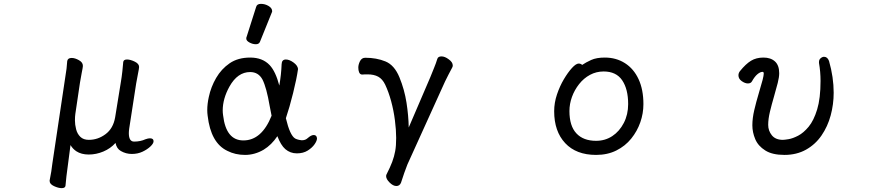

<svg xmlns="http://www.w3.org/2000/svg" viewBox="-20 -784 4620 994"><path d="M618 -463Q620 -476 637.5 -476Q655 -476 677.5 -465Q700 -454 700 -438V-436Q700 -430 694.5 -403Q689 -376 685 -352Q651 -133 649 -119Q647 -105 647 -95Q647 -51 674 -51Q707 -51 733 -63Q747 -68 756 -68Q775 -68 775 -53Q775 -41 758.5 -25.5Q742 -10 717.5 1.5Q693 13 662.5 13Q632 13 606 -2Q584 -14 578 -44Q552 -15 515 0.5Q478 16 439.5 16Q401 16 375 -1Q356 -14 345 -33Q327 102 324 128L319 178Q317 190 299.5 190Q282 190 259.5 179.5Q237 169 237 153V150Q247 101 251 63Q322 -408 324.5 -428.5Q327 -449 328 -468Q331 -484 351 -484Q368 -484 388.5 -472.5Q409 -461 409 -444V-441Q409 -436 403 -406.5Q397 -377 394 -356L370 -194Q368 -181 368 -160Q368 -139 374 -115Q380 -91 396 -75.5Q412 -60 440 -60Q487 -60 526.5 -89.5Q566 -119 576 -176L606 -361Q610 -384 613.5 -415.5Q617 -447 618 -463Z M1257 -594 1306 -748Q1310 -764 1331 -764Q1352 -764 1370.5 -753Q1389 -742 1389 -726Q1389 -722 1387 -719L1326 -568Q1321 -555 1304.5 -555Q1288 -555 1271.5 -564Q1255 -573 1255 -584Q1255 -591 1257 -594ZM1438 -452Q1439 -476 1460 -476Q1478 -476 1499.5 -460.5Q1521 -445 1523 -427Q1516 -377 1497.5 -302.5Q1479 -228 1460 -172Q1481 -83 1508 -67Q1521 -60 1541 -58Q1543 -58 1545 -58Q1561 -58 1573 -69Q1591 -85 1604 -85Q1619 -85 1621 -69Q1621 -68 1621 -67Q1621 -55 1608.5 -37Q1596 -19 1573 -4.5Q1550 10 1516.5 10Q1483 10 1457 -12Q1434 -32 1416 -79Q1386 -34 1345 -9Q1299 18 1248.5 18Q1198 18 1157 -3Q1071 -44 1055 -185Q1053 -199 1053 -214Q1053 -246 1061 -282Q1072 -334 1099 -380.5Q1126 -427 1169 -456.5Q1212 -486 1275.5 -486Q1339 -486 1376 -447Q1407 -414 1426 -341Q1436 -398 1438 -452ZM1339 -372Q1318 -411 1275 -411Q1210 -411 1168 -336Q1133 -273 1133 -212Q1133 -200 1135 -187Q1150 -57 1240 -57Q1335 -57 1386 -185Q1381 -210 1376 -236Q1360 -330 1339 -372Z M2227 -432Q2237 -456 2244 -479Q2248 -492 2265.5 -492Q2283 -492 2303 -477Q2324 -462 2324 -445Q2324 -439 2321 -434Q2313 -420 2302 -398Q2291 -376 2284 -362L2089 68Q2083 84 2073 111L2056 162Q2049 179 2032 179Q2015 179 1997 161Q1979 143 1979 128Q1979 123 1981 119Q2000 82 2010.5 54Q2021 26 2026 -2Q2031 -29 2031 -70Q2031 -111 2024.5 -161.5Q2018 -212 2005 -260Q1992 -308 1974 -346Q1960 -375 1938 -387Q1916 -399 1883 -399H1870Q1864 -399 1856 -398H1855Q1844 -398 1839 -410Q1835 -420 1835 -434.5Q1835 -449 1843 -466Q1852 -485 1871 -485Q1929 -485 1975.5 -466Q2022 -447 2048 -383.5Q2074 -320 2084.5 -252.5Q2095 -185 2096 -124L2208 -385Z M3111 -486Q3170 -486 3215.5 -457Q3261 -428 3286 -374Q3311 -320 3311 -245Q3311 -197 3295 -151Q3279 -105 3248 -66.5Q3217 -28 3171 -5Q3125 18 3066 18Q2963 18 2906 -43Q2849 -104 2849 -208Q2849 -252 2863.5 -295Q2878 -338 2899 -373.5Q2920 -409 2941 -432Q2962 -455 2976 -455Q2986 -455 2994 -448Q3013 -461 3040.5 -473.5Q3068 -486 3111 -486ZM3066 -55Q3113 -55 3150 -79.5Q3187 -104 3209.5 -147.5Q3232 -191 3232 -245Q3232 -323 3201 -368.5Q3170 -414 3105 -414Q3067 -414 3034.5 -396.5Q3002 -379 2978 -348.5Q2954 -318 2941 -282Q2928 -246 2928 -209Q2928 -132 2964 -93.5Q3000 -55 3066 -55Z M4220 -459V-463Q4220 -475 4228 -482Q4237 -490 4246 -490Q4264 -490 4272 -468Q4296 -384 4296 -304Q4296 -244 4280.5 -186.5Q4265 -129 4233 -82.5Q4201 -36 4152.5 -9Q4104 18 4041 18Q3978 18 3942 -5Q3905 -28 3890 -63.5Q3875 -99 3875 -135.5Q3875 -172 3885 -214.5Q3895 -257 3907.5 -298.5Q3920 -340 3928 -370Q3934 -394 3934 -403Q3934 -412 3928 -412Q3916 -412 3901.5 -400Q3887 -388 3873 -363Q3867 -352 3852 -352Q3837 -352 3820 -364Q3803 -376 3803 -394Q3803 -406 3811 -416Q3841 -453 3868 -469.5Q3895 -486 3932.5 -486Q3970 -486 3992 -466Q4014 -446 4014 -405Q4014 -385 4006.5 -355Q3999 -325 3987 -284Q3975 -243 3966 -205.5Q3957 -168 3957 -137.5Q3957 -107 3976 -83.5Q3995 -60 4033 -60Q4041 -60 4062.5 -63.5Q4084 -67 4112 -81.5Q4140 -96 4166.5 -128Q4193 -160 4210.5 -217.5Q4228 -275 4228 -365Q4228 -413 4220 -458Z"/></svg>

Font: Moon Stars Kai
Style: Bold
Weight: 700
Designer: GuiWonder
Version: Version 1.101